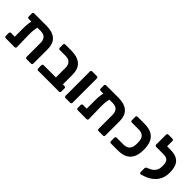

<svg xmlns="http://www.w3.org/2000/svg" viewBox="201 -1802 2907 2907"><g transform="rotate(45 1654.5 -349.0)"><path d="M109 -453Q98 -453 91 -460Q84 -467 84 -478V-546Q84 -557 91 -564Q98 -571 109 -571H368Q457 -571 517 -545Q577 -519 607 -465Q637 -411 637 -326V-25Q637 -14 630 -7Q623 0 613 0H518Q507 0 500 -7Q493 -14 493 -24V-321Q493 -385 462 -419Q431 -453 362 -453ZM224 -517H264Q288 -517 297.5 -507Q307 -497 304 -485Q295 -451 289 -420.5Q283 -390 281 -359.5Q279 -329 279 -290L285 -25Q285 -14 278 -7Q271 0 260 0L70 -1Q60 -1 53 -8Q46 -15 46 -26V-89Q46 -100 53 -107Q60 -114 70 -114L150 -113V-288Q150 -323 151.5 -354Q153 -385 158.5 -417Q164 -449 175 -485Q180 -498 190 -507.5Q200 -517 224 -517Z M765 0Q754 0 747 -7Q740 -14 740 -25V-93Q740 -104 747 -111Q754 -118 765 -118H1027V-321Q1027 -384 995.5 -418.5Q964 -453 896 -453H775Q764 -453 757 -460Q750 -467 750 -477V-546Q750 -557 757 -564Q764 -571 775 -571H901Q990 -571 1051 -545Q1112 -519 1144 -464.5Q1176 -410 1176 -322V-118H1211Q1222 -118 1229 -111Q1236 -104 1236 -93V-25Q1236 -14 1229 -7Q1222 0 1211 0Z M1352 0Q1341 0 1334 -7Q1327 -14 1327 -25V-546Q1327 -557 1334 -564Q1341 -571 1352 -571H1452Q1462 -571 1469 -564Q1476 -557 1476 -546V-25Q1476 -14 1469 -7Q1462 0 1452 0Z M1650 -453Q1639 -453 1632 -460Q1625 -467 1625 -478V-546Q1625 -557 1632 -564Q1639 -571 1650 -571H1909Q1998 -571 2058 -545Q2118 -519 2148 -465Q2178 -411 2178 -326V-25Q2178 -14 2171 -7Q2164 0 2154 0H2059Q2048 0 2041 -7Q2034 -14 2034 -24V-321Q2034 -385 2003 -419Q1972 -453 1903 -453ZM1765 -517H1805Q1829 -517 1838.5 -507Q1848 -497 1845 -485Q1836 -451 1830 -420.5Q1824 -390 1822 -359.5Q1820 -329 1820 -290L1826 -25Q1826 -14 1819 -7Q1812 0 1801 0L1611 -1Q1601 -1 1594 -8Q1587 -15 1587 -26V-89Q1587 -100 1594 -107Q1601 -114 1611 -114L1691 -113V-288Q1691 -323 1692.5 -354Q1694 -385 1699.5 -417Q1705 -449 1716 -485Q1721 -498 1731 -507.5Q1741 -517 1765 -517Z M2322 0Q2312 0 2305 -7Q2298 -14 2298 -25V-99Q2298 -109 2305 -116Q2312 -123 2322 -123H2467Q2535 -123 2567.5 -157.5Q2600 -192 2603 -255Q2604 -274 2604 -286Q2604 -298 2603 -316Q2601 -380 2568 -414Q2535 -448 2467 -448H2322Q2312 -448 2305 -455Q2298 -462 2298 -472V-546Q2298 -557 2305 -564Q2312 -571 2322 -571H2472Q2566 -571 2624 -540Q2682 -509 2710.5 -452Q2739 -395 2742 -317Q2743 -299 2743 -286Q2743 -273 2742 -254Q2739 -177 2710.5 -119.5Q2682 -62 2624 -31Q2566 0 2472 0Z M2973 12Q2963 14 2955 6Q2947 -2 2947 -12V-96Q2947 -105 2953.5 -113.5Q2960 -122 2971 -126L3005 -140Q3036 -153 3061.5 -173Q3087 -193 3102.5 -227Q3118 -261 3118 -315Q3118 -363 3106.5 -392.5Q3095 -422 3068 -435Q3041 -448 2993 -448H2968Q2958 -448 2950.5 -455Q2943 -462 2943 -472V-547Q2943 -557 2950.5 -564Q2958 -571 2968 -571H3021Q3111 -571 3164.5 -543Q3218 -515 3242 -458.5Q3266 -402 3266 -317Q3266 -249 3245 -196Q3224 -143 3188 -104.5Q3152 -66 3107.5 -40.5Q3063 -15 3014 -1ZM3000 -448H2844Q2833 -448 2826 -455Q2819 -462 2819 -472V-685Q2819 -696 2826 -703Q2833 -710 2844 -710H2931Q2941 -710 2948 -703Q2955 -696 2955 -685V-571H3001Z"/></g></svg>

Font: Rubik SemiBold
Style: Regular
Weight: 600
Designer: Hubert and Fischer
Foundry: Hubert and Fischer
Version: Version 2.300;gftools[0.9.30]